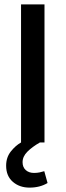

<svg xmlns="http://www.w3.org/2000/svg" viewBox="-20 -650 300 876"><path d="M183 -630V0H162Q127 20 105 42Q83 64 83 90Q83 113 97.5 126Q112 139 135 139Q149 139 161 136.5Q173 134 182 131L197 185Q162 206 115 206Q69 206 38.5 179.5Q8 153 8 106Q8 68 29.5 41Q51 14 76 0V-630Z"/></svg>

Font: Mukta Vaani Medium
Style: Regular
Weight: 500
Designer: Noopur Datye, Girish Dalvi, Yashodeep Gholap, Pallavi Karambelkar
Foundry: Ek Type
Version: Version 2.538;PS 1.000;hotconv 16.6.51;makeotf.lib2.5.65220;